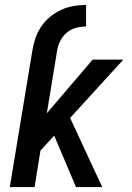

<svg xmlns="http://www.w3.org/2000/svg" viewBox="-20 -763 540 783"><path d="M112 -557Q116 -582 124.5 -607Q133 -632 148 -654.5Q163 -677 184.5 -694.5Q206 -712 230 -723Q254 -734 280 -738.5Q306 -743 331 -743V-655Q311 -655 290 -649.5Q269 -644 252.5 -630Q236 -616 226 -596.5Q216 -577 213 -557ZM290 0 201 -210 145 -149 121 0H20L112 -557H213L171 -301L358 -520H483L266 -282L397 0Z"/></svg>

Font: Iosevka Semibold Oblique
Style: Regular
Weight: 600
Italic angle: -9°
Monospace: yes
Designer: Belleve Invis
Foundry: Belleve Invis
Version: Version 32.5.0; ttfautohint (v1.8.4)